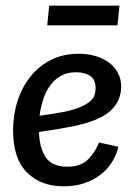

<svg xmlns="http://www.w3.org/2000/svg" viewBox="-20 -645 479 675"><path d="M217 -59Q264 -59 289.5 -84.5Q315 -110 328 -144L396 -129Q390 -101 374 -75.5Q358 -50 333.5 -31Q309 -12 276.5 -1Q244 10 204 10Q123 10 74.5 -39Q26 -88 26 -186Q26 -242 42 -291Q58 -340 88 -377Q118 -414 160.5 -435Q203 -456 256 -456Q288 -456 315.5 -448Q343 -440 363 -425Q383 -410 394.5 -388.5Q406 -367 406 -341Q406 -291 369.5 -256.5Q333 -222 246 -203Q217 -197 184.5 -191.5Q152 -186 117 -181Q119 -124 141 -91.5Q163 -59 217 -59ZM207 -252Q243 -260 264.5 -269.5Q286 -279 297.5 -289.5Q309 -300 312.5 -311.5Q316 -323 316 -335Q316 -366 296.5 -378.5Q277 -391 247 -391Q216 -391 193.5 -378Q171 -365 155.5 -343.5Q140 -322 131.5 -294.5Q123 -267 119 -238Q147 -242 168.5 -245.5Q190 -249 207 -252ZM153 -625H400L393 -556H146Z"/></svg>

Font: Zilla Slab Medium
Style: Regular
Weight: 500
Designer: Typotheque.com
Foundry: Typotheque type foundry
Version: Version 1.1; 2017